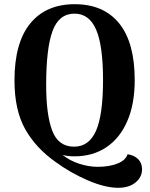

<svg xmlns="http://www.w3.org/2000/svg" viewBox="-20 -731 713 915"><path d="M245 41Q150 -26 99.5 -116.5Q49 -207 49 -348Q49 -527 124 -619Q199 -711 336 -711Q474 -711 548 -619.5Q622 -528 622 -349Q622 -235 586.5 -153.5Q551 -72 486.5 -29Q422 14 335 14Q301 14 278 7Q311 34 356.5 49Q402 64 447 64Q500 64 539.5 48.5Q579 33 588 4Q620 9 638.5 27.5Q657 46 657 76Q657 113 626 138.5Q595 164 543 164Q481 164 398.5 128.5Q316 93 245 41ZM471 -350Q471 -514 438 -590Q405 -666 335 -666Q261 -666 230.5 -583.5Q200 -501 200 -326Q200 -184 229 -108Q258 -32 333 -32Q404 -32 437.5 -107.5Q471 -183 471 -350Z"/></svg>

Font: Arima Madurai Black
Style: Regular
Weight: 900
Designer: Joana Correia and Natanael Gama
Foundry: NDISCOVER
Version: Version 1.020